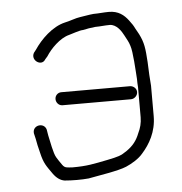

<svg xmlns="http://www.w3.org/2000/svg" viewBox="-42 -529 543 572"><g transform="rotate(-5 229.5 -242.5)"><path d="M142 -223H347C357.6 -223 367 -232.4 367 -243C367 -253.6 357.6 -262 347 -262H142C131.4 -262 123 -253.6 123 -243C123 -232.4 131.4 -223 142 -223ZM260 -447C275.6 -447 287.4 -449 303 -449C323.4 -449 337.4 -427.1 344 -414C349.6 -402.7 355.4 -394.6 359 -382C365.5 -364.6 368.2 -306.6 370 -282C370 -273.3 370.3 -265 371 -257V-167C371 -149.8 366.5 -134.1 360 -121C351.3 -98.3 339.5 -84 321 -71C301.8 -57.6 293.9 -55.8 261 -49C218.8 -40.6 199.8 -36 155 -36C140 -37.4 133.4 -35.7 126 -46C119.3 -55.3 114 -63.3 110 -70C102.2 -82.5 95.8 -120.6 92 -137L89 -155C82.4 -178 46.9 -171.8 50 -147L54 -130C56 -118 59 -104.3 63 -89C70.9 -54.6 78.2 -47.4 95 -23C105 -9 116.3 -1 129 1C150.9 3 179.5 3.1 201 1C229.3 -4.7 290.5 -13.5 315 -24C333.3 -31.9 354.2 -44.6 366 -59C388.6 -84.2 410 -120.3 410 -167V-258C408 -284.4 407.1 -295.2 406 -329C403.3 -371.1 401.3 -387.4 388 -414L378 -432C374.7 -439.3 369.3 -447.7 362 -457C348.8 -474.6 332.1 -488 304 -488C287.7 -488 274.1 -486 258 -486C244.3 -484.9 229.6 -481.6 217 -480C205 -478.7 184.1 -470.4 171 -468C132.1 -459 97.2 -423.8 78 -395L71 -386C58.5 -364.1 90.7 -342.5 103 -364L110 -372C123.5 -393.6 152 -423 180 -430C190.6 -432.7 211.7 -441 223 -441C233.5 -443.6 246.4 -445.6 260 -447Z"/></g></svg>

Font: Just Breathe
Style: Regular
Weight: 400
Foundry: Cannot Into Space Fonts
Version: Version 0.72